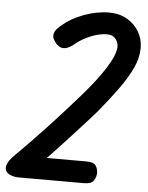

<svg xmlns="http://www.w3.org/2000/svg" viewBox="-54 -816 665 861"><g transform="rotate(5 278.5 -386.0)"><path d="M64 0Q46 0 29.5 -5.5Q13 -11 5.5 -22.5Q-2 -34 3.5 -52Q9 -70 33 -94Q105 -166 162.5 -227.5Q220 -289 258.5 -332.5Q297 -376 312 -393Q376 -466 414.5 -527Q453 -588 453 -624Q453 -642 440 -658Q427 -674 403 -674Q368 -674 330 -658.5Q292 -643 266 -622Q240 -600 222.5 -596.5Q205 -593 194.5 -599.5Q184 -606 178 -613Q171 -621 165 -632.5Q159 -644 164 -660Q169 -676 194 -696Q232 -729 289.5 -750.5Q347 -772 403 -772Q449 -772 483.5 -752Q518 -732 537.5 -699Q557 -666 557 -626Q557 -582 536 -536.5Q515 -491 478 -439.5Q441 -388 390 -326Q386 -321 367.5 -300.5Q349 -280 321.5 -249.5Q294 -219 261 -183.5Q228 -148 195.5 -113.5Q163 -79 134 -51L107 -98H358Q392 -98 401.5 -83.5Q411 -69 411 -50Q411 -33 400.5 -16.5Q390 0 358 0Z"/></g></svg>

Font: Edu TAS Beginner SemiBold
Style: Regular
Weight: 600
Version: Version 1.003